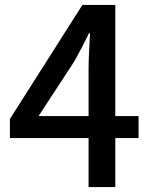

<svg xmlns="http://www.w3.org/2000/svg" viewBox="-20 -756 610 776"><path d="M136 -287 281 -509C302 -547 322 -585 340 -622H344C342 -582 338 -520 338 -480V-287ZM540 -287H446V-736H313L20 -275V-198H338V0H446V-198H540Z"/></svg>

Font: Noto Sans CJK KR Medium
Style: Regular
Weight: 500
Designer: Ryoko NISHIZUKA (kana & ideographs); Paul D. Hunt (Latin, Greek & Cyrillic); Wenlong ZHANG (bopomofo); Sandoll Communica
Foundry: Adobe Systems Incorporated
Version: Version 1.004;PS 1.004;hotconv 1.0.82;makeotf.lib2.5.63406